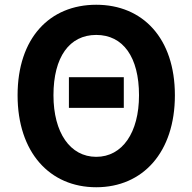

<svg xmlns="http://www.w3.org/2000/svg" viewBox="-20 -774 810 808"><path d="M385 14C581 14 716 -133 716 -373C716 -613 581 -754 385 -754C189 -754 54 -614 54 -373C54 -133 189 14 385 14ZM385 -114C275 -114 205 -216 205 -373C205 -534 272 -627 385 -627C498 -627 565 -534 565 -373C565 -216 495 -114 385 -114ZM501 -449H270V-320H501Z"/></svg>

Font: Spoqa Han Sans Neo Bold
Style: Bold
Weight: 700
Designer: [Spoqa Han Sans Neo] Dong-huui Kim  Younghwa Kang  Yujin Lee  [Noto Sans] Ryoko NISHIZUKA  (kana & ideographs); Paul D. 
Foundry: Spoqa (http://www.spoqa-han-sans.com)
Version: Version 1.100;hotconv 1.0.109;makeotfexe 2.5.65596